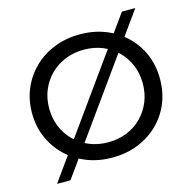

<svg xmlns="http://www.w3.org/2000/svg" viewBox="-119 -889 1078 1078"><g transform="rotate(-15 420.0 -350.0)"><path d="M421 8Q340 8 272 -19Q204 -46 154 -94.5Q104 -143 76 -208Q48 -273 48 -350Q48 -427 76 -492Q104 -557 154 -605.5Q204 -654 272 -681Q340 -708 421 -708Q501 -708 568.5 -681.5Q636 -655 686.5 -606.5Q737 -558 764.5 -493Q792 -428 792 -350Q792 -272 764.5 -207Q737 -142 686.5 -93.5Q636 -45 568.5 -18.5Q501 8 421 8ZM421 -81Q479 -81 528.5 -101Q578 -121 614.5 -157.5Q651 -194 671.5 -243Q692 -292 692 -350Q692 -409 671.5 -457.5Q651 -506 614.5 -542.5Q578 -579 528.5 -599Q479 -619 421 -619Q362 -619 312.5 -599Q263 -579 226 -542.5Q189 -506 168.5 -457.5Q148 -409 148 -350Q148 -292 168.5 -243Q189 -194 226 -157.5Q263 -121 312.5 -101Q362 -81 421 -81ZM81 70 683 -770H761L159 70Z"/></g></svg>

Font: Montserrat Z Med
Style: Regular
Weight: 500
Designer: Julieta Ulanovsky
Foundry: Julieta Ulanovsky
Version: Version 8.000